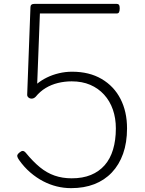

<svg xmlns="http://www.w3.org/2000/svg" viewBox="-20 -957 750 996"><path d="M349 19Q311 19 274.5 10Q238 1 203.5 -17Q169 -35 137 -62.5Q105 -90 79 -127Q71 -138 69.5 -146.5Q68 -155 80 -165Q90 -174 98 -174Q106 -174 115 -163Q151 -119 187 -89.5Q223 -60 263.5 -46Q304 -32 352 -32Q409 -32 451.5 -49.5Q494 -67 523 -100Q552 -133 566.5 -181.5Q581 -230 581 -291Q581 -344 565.5 -388.5Q550 -433 520 -466Q490 -499 448 -517Q406 -535 352 -535Q315 -535 280.5 -526.5Q246 -518 217 -500.5Q188 -483 165 -455Q156 -446 145.5 -445.5Q135 -445 128 -451Q121 -457 121 -465L138 -920Q138 -928 143 -932.5Q148 -937 160 -937H585Q593 -937 597 -932Q601 -927 601 -914Q601 -900 597.5 -893.5Q594 -887 585 -887H187L173 -523Q195 -541 223.5 -555Q252 -569 285.5 -577Q319 -585 354 -585Q443 -585 507 -547.5Q571 -510 605 -444Q639 -378 639 -291Q639 -217 618.5 -159.5Q598 -102 560 -62Q522 -22 469 -1.5Q416 19 349 19Z"/></svg>

Font: Playwrite US Modern ExtraLight
Style: Regular
Weight: 250
Designer: Veronika Burian, José Scaglione
Foundry: TypeTogether
Version: Version 1.003